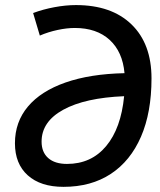

<svg xmlns="http://www.w3.org/2000/svg" viewBox="-20 -723 626 753"><path d="M273.4 -613.3Q242.2 -613.3 205.8 -605.5Q169.4 -597.7 136.2 -583.5L109.9 -671.9Q148.9 -686.5 193.4 -694.8Q237.8 -703.1 277.8 -703.1Q417.5 -703.1 495.8 -627.2Q574.2 -551.3 574.2 -415.5Q574.2 -282.2 533 -187Q491.7 -91.8 414.6 -41Q337.4 9.8 229 9.8Q139.2 9.8 88.9 -35.4Q38.6 -80.6 38.6 -161.1Q38.6 -244.6 89.6 -305.2Q140.6 -365.7 236.8 -399.4Q333 -433.1 468.3 -436Q460.9 -520 409.9 -566.7Q358.9 -613.3 273.4 -613.3ZM466.8 -345.7Q313.5 -339.4 228.3 -292.7Q143.1 -246.1 143.1 -167.5Q143.1 -126 169.2 -103Q195.3 -80.1 242.7 -80.1Q337.9 -80.1 396.2 -149.9Q454.6 -219.7 466.8 -345.7Z"/></svg>

Font: CaskaydiaCove NFP
Style: Italic
Weight: 400
Italic angle: -10°
Designer: Aaron Bell
Foundry: Saja Typeworks
Version: Version 2111.001; VTT 6.35;Nerd Fonts 3.1.1